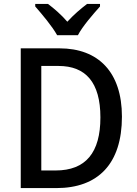

<svg xmlns="http://www.w3.org/2000/svg" viewBox="-20 -961 698 981"><path d="M272 -781H378C401 -826 457 -890 491 -928V-941H425C391 -915 359 -888 324 -850C293 -886 256 -918 225 -941H160V-928C195 -888 248 -825 272 -781ZM603 -365C603 -593 482 -714 284 -714H86V0H268C481 0 603 -124 603 -365ZM493 -361C493 -181 418 -90 264 -90H191V-624H279C417 -624 493 -541 493 -361Z"/></svg>

Font: Noto Sans SemiCondensed Medium
Style: Regular
Weight: 500
Width: 4
Designer: Monotype Design Team
Foundry: Monotype Imaging Inc.
Version: Version 2.013